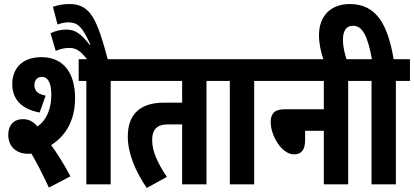

<svg xmlns="http://www.w3.org/2000/svg" viewBox="-20 -916 2057 954"><path d="M117 -152C123 -152 130 -152 136 -153C163 -107 192 -50 223 16L330 -40C299 -98 267 -150 234 -195C311 -244 353 -323 353 -429C353 -550 298 -632 186 -632C91 -632 41 -577 41 -498C41 -420 90 -373 177 -357L207 -441C171 -447 151 -463 151 -493C151 -518 165 -534 188 -534C220 -534 235 -501 235 -444C235 -374 210 -317 166 -288C144 -313 123 -324 93 -324C50 -324 21 -295 21 -247C21 -186 62 -153 117 -152ZM530 -514H600V-622H371V-514H409V0H530Z M418 -615H517C462 -822 430 -896 324 -896C296 -896 267 -891 243 -882L266 -794C283 -801 303 -805 321 -805C369 -804 390 -780 429 -695L426 -693C380 -751 353 -769 308 -769C283 -769 256 -763 231 -751L257 -663C277 -672 301 -678 323 -678C358 -678 379 -665 418 -615Z M1006 -514H1076V-622H588V-514H885V-406H796C678 -406 615 -350 615 -238C615 -155 651 -68 709 18L809 -37C761 -109 736 -166 736 -220C736 -275 763 -298 814 -298H885V0H1006Z M1243 -514H1313V-622H1064V-514H1122V0H1243Z M1301 -622V-514H1589V-373H1393C1340 -373 1325 -347 1325 -309C1325 -242 1380 -149 1441 -149C1479 -149 1496 -173 1496 -220V-266H1589V0H1710V-514H1780V-622Z M1947 -514H2017V-622H1936C1908 -786 1855 -896 1718 -896C1622 -896 1565 -835 1565 -741C1565 -700 1574 -657 1589 -615H1704C1694 -644 1684 -682 1684 -718C1684 -764 1701 -788 1734 -788C1782 -788 1807 -736 1828 -622H1768V-514H1826V0H1947Z"/></svg>

Font: Noto Sans Devanagari ExtraCondensed
Style: Bold
Weight: 700
Width: 2
Designer: Jelle Bosma - Monotype Design Team
Foundry: Monotype Imaging Inc.
Version: Version 2.004